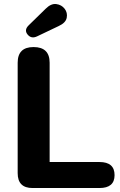

<svg xmlns="http://www.w3.org/2000/svg" viewBox="-20 -947 605 967"><path d="M144 0Q69 0 69 -75V-631Q69 -710 149 -710Q230 -710 230 -631V-131H481Q557 -131 557 -65Q557 0 481 0ZM167 -764Q138 -750 119 -773Q100 -796 125 -820L210 -903Q237 -930 263.5 -926.5Q290 -923 305.5 -903Q321 -883 316 -857.5Q311 -832 276 -816Z"/></svg>

Font: Nunito VF Beta Light
Style: Regular
Weight: 300
Designer: Vernon Adams
Foundry: newtypography
Version: Version 3.001